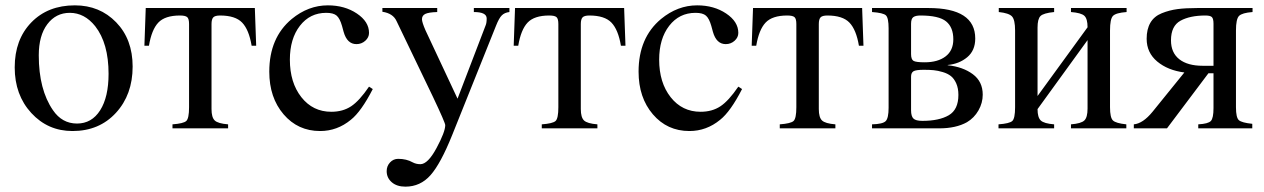

<svg xmlns="http://www.w3.org/2000/svg" viewBox="-20 -480 4727 718"><path d="M476 -231Q476 -126 413.5 -58Q351 10 251 10Q159 10 97 -57.5Q35 -125 35 -228Q35 -332 97 -396Q159 -460 260 -460Q353 -460 414.5 -396.5Q476 -333 476 -231ZM386 -204Q386 -318 336 -382Q296 -432 241 -432Q189 -432 157 -389.5Q125 -347 125 -273Q125 -145 178 -68Q212 -18 268 -18Q323 -18 354.5 -67.5Q386 -117 386 -204Z M938 -309H921Q911 -369 885.5 -395.5Q860 -422 803 -422Q784 -422 777.5 -415Q771 -408 771 -390V-72Q771 -41 783 -29.5Q795 -18 833 -15V0H625V-15Q666 -18 676.5 -27.5Q687 -37 687 -79V-390Q687 -410 680 -416Q673 -422 653 -422Q597 -422 572 -395.5Q547 -369 537 -309H520L525 -450H933Z M1360 -156 1374 -147Q1331 -63 1292 -32Q1241 10 1177 10Q1094 10 1040.5 -52.5Q987 -115 987 -212Q987 -339 1071 -409Q1133 -460 1206 -460Q1269 -460 1314.5 -429.5Q1360 -399 1360 -357Q1360 -340 1346 -327.5Q1332 -315 1313 -315Q1278 -315 1265 -361L1259 -383Q1251 -411 1239 -421.5Q1227 -432 1200 -432Q1139 -432 1101.5 -383.5Q1064 -335 1064 -257Q1064 -171 1107 -116.5Q1150 -62 1219 -62Q1262 -62 1293 -82.5Q1324 -103 1360 -156Z M1885 -450V-435Q1867 -433 1856.5 -422.5Q1846 -412 1835 -384L1671 25Q1628 132 1590 175Q1552 218 1496 218Q1464 218 1445 201.5Q1426 185 1426 160Q1426 141 1438.5 127.5Q1451 114 1469 114Q1500 114 1523 127Q1536 134 1552 134Q1580 134 1612.5 73.5Q1645 13 1645 -12Q1645 -21 1599 -118L1463 -401Q1450 -430 1410 -436V-450H1615V-435Q1583 -434 1570.5 -428Q1558 -422 1558 -408Q1558 -397 1571 -367L1691 -111L1796 -385Q1800 -394 1800 -411Q1800 -435 1752 -435V-450Z M2319 -309H2302Q2292 -369 2266.5 -395.5Q2241 -422 2184 -422Q2165 -422 2158.5 -415Q2152 -408 2152 -390V-72Q2152 -41 2164 -29.5Q2176 -18 2214 -15V0H2006V-15Q2047 -18 2057.5 -27.5Q2068 -37 2068 -79V-390Q2068 -410 2061 -416Q2054 -422 2034 -422Q1978 -422 1953 -395.5Q1928 -369 1918 -309H1901L1906 -450H2314Z M2741 -156 2755 -147Q2712 -63 2673 -32Q2622 10 2558 10Q2475 10 2421.5 -52.5Q2368 -115 2368 -212Q2368 -339 2452 -409Q2514 -460 2587 -460Q2650 -460 2695.5 -429.5Q2741 -399 2741 -357Q2741 -340 2727 -327.5Q2713 -315 2694 -315Q2659 -315 2646 -361L2640 -383Q2632 -411 2620 -421.5Q2608 -432 2581 -432Q2520 -432 2482.5 -383.5Q2445 -335 2445 -257Q2445 -171 2488 -116.5Q2531 -62 2600 -62Q2643 -62 2674 -82.5Q2705 -103 2741 -156Z M3209 -309H3192Q3182 -369 3156.5 -395.5Q3131 -422 3074 -422Q3055 -422 3048.5 -415Q3042 -408 3042 -390V-72Q3042 -41 3054 -29.5Q3066 -18 3104 -15V0H2896V-15Q2937 -18 2947.5 -27.5Q2958 -37 2958 -79V-390Q2958 -410 2951 -416Q2944 -422 2924 -422Q2868 -422 2843 -395.5Q2818 -369 2808 -309H2791L2796 -450H3204Z M3524 -237V-236Q3581 -230 3618 -202.5Q3655 -175 3655 -126Q3655 -95 3639 -67Q3623 -39 3596 -23Q3555 0 3492 0H3241V-15Q3281 -16 3292 -27Q3303 -38 3303 -77V-374Q3303 -413 3293 -422.5Q3283 -432 3241 -435V-450H3452Q3627 -450 3627 -336Q3627 -291 3597 -266Q3567 -241 3524 -237ZM3387 -391V-278Q3387 -258 3396 -252.5Q3405 -247 3438 -247Q3487 -247 3516 -269Q3545 -291 3545 -333Q3545 -378 3518 -400Q3491 -422 3422 -422Q3404 -422 3395.5 -416Q3387 -410 3387 -391ZM3387 -193V-68Q3387 -45 3396 -36.5Q3405 -28 3429 -28Q3492 -28 3528 -49Q3564 -70 3564 -125Q3564 -150 3556 -168Q3548 -186 3536 -195.5Q3524 -205 3505.5 -210.5Q3487 -216 3471.5 -217.5Q3456 -219 3435 -219Q3405 -219 3396 -213.5Q3387 -208 3387 -193Z M4193 -450V-435Q4153 -432 4142 -420.5Q4131 -409 4131 -366V-79Q4131 -40 4142 -29.5Q4153 -19 4192 -15V0H3985V-15Q4023 -18 4035 -29.5Q4047 -41 4047 -74V-330L3860 -72Q3860 -41 3872 -29.5Q3884 -18 3922 -15V0H3714V-15Q3755 -18 3765.5 -27.5Q3776 -37 3776 -79V-366Q3776 -406 3764.5 -418.5Q3753 -431 3715 -435V-450H3922V-435Q3882 -431 3871 -420Q3860 -409 3860 -377V-121L4047 -378Q4047 -410 4035 -421Q4023 -432 3985 -435V-450Z M4664 -450V-435Q4625 -432 4613.5 -420.5Q4602 -409 4602 -366V-79Q4602 -40 4613 -30.5Q4624 -21 4663 -17V0H4461V-15Q4498 -17 4508 -27.5Q4518 -38 4518 -76V-206H4499L4344 0H4220V-15Q4254 -18 4290 -62L4409 -209Q4347 -217 4307.5 -250Q4268 -283 4268 -335Q4268 -371 4282 -395Q4296 -419 4324.5 -430.5Q4353 -442 4383.5 -446Q4414 -450 4458 -450ZM4518 -234V-391Q4518 -410 4512 -416Q4506 -422 4488 -422Q4430 -422 4394.5 -402.5Q4359 -383 4359 -329Q4359 -283 4390 -258.5Q4421 -234 4478 -234Z"/></svg>

Font: STIX
Style: Regular
Weight: 400
Designer: MicroPress Inc., with final additions and corrections provided by Coen Hoffman, Elsevier (retired)
Version: Version 1.1.1